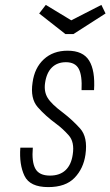

<svg xmlns="http://www.w3.org/2000/svg" viewBox="-20 -754 451 784"><path d="M329 -123Q339 -194 307 -229.5Q275 -265 237 -294Q190 -329 174.5 -354.5Q159 -380 164 -415Q170 -457 192 -478.5Q214 -500 249 -500Q287 -500 301.5 -473Q316 -446 313 -386H364Q369 -466 344 -506.5Q319 -547 256 -547Q197 -547 159 -512Q121 -477 113 -417Q103 -352 134 -316.5Q165 -281 210 -248Q236 -229 260.5 -201.5Q285 -174 277 -123Q271 -81 247.5 -59Q224 -37 184 -37Q140 -37 124.5 -65Q109 -93 114 -151H63Q58 -82 80 -36Q102 10 177 10Q248 10 284.5 -28Q321 -66 329 -123ZM280 -615 411 -699 394 -734 271 -671 167 -734 140 -699 247 -615Z"/></svg>

Font: Secuela Light
Style: Italic
Weight: 300
Italic angle: -8°
Designer: Fernando Haro
Foundry: deFharo
Version: Version 1.708